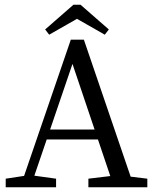

<svg xmlns="http://www.w3.org/2000/svg" viewBox="-20 -788 649 808"><path d="M4 0V-36L96 -50H115L216 -36V0ZM65 0 278 -621H333L545 0H460L285 -519L108 0ZM156 -201 171 -243H419L434 -201ZM352 0V-36L468 -50H486L600 -36V0ZM319 -768 438 -664 421 -642 265 -731H343L187 -642L170 -664L289 -768Z"/></svg>

Font: Lisu Bosa ExtraLight
Style: Regular
Weight: 200
Designer: David Morse, Annie Olsen, Victor Gaultney, Frank Grießhammer (Latin)
Foundry: SIL International
Version: Version 2.000